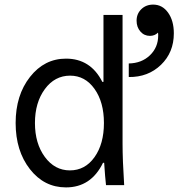

<svg xmlns="http://www.w3.org/2000/svg" viewBox="-20 -805 776 835"><path d="M285 -476Q218 -476 175 -417.5Q132 -359 132 -270Q132 -181 175 -122.5Q218 -64 284 -64Q350 -64 391 -121.5Q432 -179 432 -270Q432 -361 391 -418.5Q350 -476 285 -476ZM433 -97H428Q376 10 267 10Q172 10 110 -69.5Q48 -149 48 -270Q48 -391 110.5 -470.5Q173 -550 267 -550Q374 -550 425 -449H430V-740H513V-180Q513 -110 520 0H441Q437 -35 433 -97ZM540 -470V-529Q596 -530 632 -564.5Q668 -599 668 -651Q668 -659 667 -663Q653 -649 632 -649Q607 -649 590.5 -668Q574 -687 574 -715Q574 -745 594.5 -765Q615 -785 646 -785Q686 -785 711 -750Q736 -715 736 -660Q736 -577 680 -523Q624 -469 540 -470Z"/></svg>

Font: CommitMono
Style: 450Regular
Weight: 450
Designer: Eigil Nikolajsen
Foundry: Eigil Nikolajsen
Version: Version 1.002